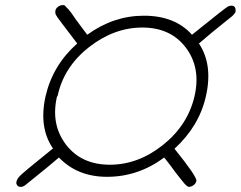

<svg xmlns="http://www.w3.org/2000/svg" viewBox="-20 -679 935 746"><path d="M44 27Q44 24 47 19Q50 9 77 -13Q79 -15 84 -19Q89 -23 91 -25L183 -100Q184 -100 186 -102Q130 -183 157 -305Q185 -426 280 -510Q253 -546 223 -585Q200 -615 197 -621.5Q194 -628 195 -636Q196 -645 204 -651.5Q212 -658 220 -659H229Q232 -658 237 -652Q242 -646 245 -644L257 -629Q271 -608 292 -580L319 -544Q421 -618 539 -618Q660 -618 726 -544Q860 -652 866 -654Q874 -657 879 -657Q898 -657 895 -633Q894 -628 883 -617Q881 -615 857.5 -596.5Q834 -578 802.5 -552Q771 -526 753 -510Q808 -427 780 -305Q754 -189 658 -101Q746 8 743 24Q741 34 732 40.5Q723 47 714 47Q706 47 689 25L662 -9Q647 -30 643 -35L618 -67Q517 8 396 8Q281 8 209 -67L159 -25Q88 33 78 40.5Q68 48 59 47Q51 47 46.5 40.5Q42 34 44 27ZM204 -307Q203 -306 202 -304L201 -302Q177 -195 236.5 -117Q296 -39 407 -39Q517 -39 613.5 -116Q710 -193 736 -306Q761 -416 702 -494Q643 -572 533 -572Q423 -572 325.5 -495.5Q228 -419 204 -307Z"/></svg>

Font: Coval
Style: ExtraLight Italic
Weight: 200
Foundry: Context Ltd
Version: Version 001.000